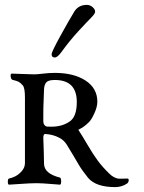

<svg xmlns="http://www.w3.org/2000/svg" viewBox="-20 -751 587 785"><path d="M231 -538Q215 -516 204 -516Q191 -516 191 -529Q191 -539 226.5 -603.5Q262 -668 284 -704Q301 -731 335 -731Q348 -731 358.5 -722Q369 -713 369 -703Q369 -695 352.5 -678.5Q336 -662 300.5 -623.5Q265 -585 231 -538ZM157 -189Q158 -166 159 -129.5Q160 -93 160 -81Q161 -41 225 -25Q230 -23 230 -9.5Q230 4 225 4Q221 4 186 1Q151 -2 129 -2Q104 -2 63.5 1Q23 4 17 4Q12 4 12 -8Q12 -20 17 -21Q46 -28 62 -44Q82 -62 82 -85V-352Q82 -392 73 -402Q63 -413 56.5 -416.5Q50 -420 30 -425Q27 -426 25 -432Q23 -438 23.5 -444Q24 -450 29 -450Q43 -450 72 -448.5Q101 -447 120 -447Q131 -447 156.5 -450Q182 -453 204 -453Q282 -453 330 -421.5Q378 -390 378 -335Q378 -314 365.5 -287Q353 -260 343 -251Q323 -231 303 -222Q299 -221 303 -216Q315 -198 337.5 -159.5Q360 -121 379.5 -94.5Q399 -68 427 -41Q437 -31 446.5 -26.5Q456 -22 461.5 -21Q467 -20 481 -20.5Q495 -21 502 -21Q505 -21 506 -17Q507 -13 505 -8Q503 -3 500 -1Q478 14 451 14Q372 14 340 -24Q328 -39 318 -53Q308 -67 302 -77.5Q296 -88 280.5 -114Q265 -140 252 -161Q240 -179 222 -188Q197 -201 167 -203Q162 -204 159.5 -200Q157 -196 157 -189ZM157 -258Q157 -245 162 -239.5Q167 -234 171.5 -233.5Q176 -233 190 -233Q233 -233 263 -253Q294 -272 294 -334Q294 -424 204 -424Q178 -424 169.5 -414.5Q161 -405 160 -386Q156 -294 157 -258Z"/></svg>

Font: EB Garamond 12 All SC
Style: AllSC
Weight: 400
Version: Version 0.016 ; ttfautohint (v0.97) -l 8 -r 50 -G 200 -x 0 -